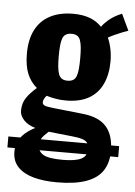

<svg xmlns="http://www.w3.org/2000/svg" viewBox="-66 -651 626 889"><g transform="rotate(5 247.5 -206.0)"><path d="M232 196Q169 196 122.5 183Q76 170 50 142.5Q24 115 24 72Q24 44 35 22Q46 0 66 -17Q86 -34 111 -46Q76 -56 57 -76.5Q38 -97 38 -120Q38 -155 55 -180Q72 -205 102 -231Q72 -256 57 -293Q42 -330 42 -386Q42 -451 65 -496Q88 -541 132.5 -564.5Q177 -588 240 -588Q285 -588 318 -575.5Q351 -563 373 -539Q383 -554 402 -570.5Q421 -587 445 -599L465 -608L501 -532Q491 -529 473.5 -522Q456 -515 438.5 -507Q421 -499 409 -492Q419 -471 425 -442Q431 -413 431 -384Q431 -323 410 -278Q389 -233 347 -209Q305 -185 240 -185Q215 -185 192.5 -189Q170 -193 150 -199Q144 -192 139.5 -184Q135 -176 135 -168Q135 -157 146.5 -152.5Q158 -148 188 -145L327 -130Q400 -122 434.5 -82.5Q469 -43 469 31Q469 84 445 121Q421 158 368.5 177Q316 196 232 196ZM-10 55V4H505V55ZM250 90Q308 90 335.5 76.5Q363 63 363 30Q363 12 355.5 1.5Q348 -9 329.5 -14.5Q311 -20 278 -23L174 -34Q164 -25 154.5 -15Q145 -5 139.5 6Q134 17 134 30Q134 59 158 74.5Q182 90 250 90ZM240 -277Q256 -277 266 -283Q276 -289 281 -302Q286 -315 288 -336Q290 -357 290 -386Q290 -415 288 -435.5Q286 -456 281 -469.5Q276 -483 266 -489Q256 -495 240 -495Q225 -495 214.5 -489Q204 -483 199 -470Q194 -457 192 -436Q190 -415 190 -386Q190 -358 192 -337.5Q194 -317 199 -303.5Q204 -290 214 -283.5Q224 -277 240 -277Z"/></g></svg>

Font: Oswald SemiBold
Style: Regular
Weight: 600
Designer: Vernon Adams
Foundry: Vernon Adams
Version: Version 4.103;gftools[0.9.33.dev8+g029e19f]